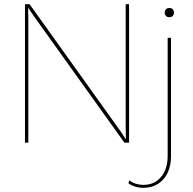

<svg xmlns="http://www.w3.org/2000/svg" viewBox="-20 -680 920 915"><path d="M595 -660V0H573L140 -605L114 -644L115 -587V0H99V-660H121L554 -55L580 -16L579 -73V-660ZM787 -598Q777 -598 771 -604Q765 -610 765 -620Q765 -630 771 -636Q777 -642 787 -642Q797 -642 803 -636Q809 -630 809 -620Q809 -610 803 -604Q797 -598 787 -598ZM795 -500V64Q795 110 778.5 144Q762 178 732.5 196.5Q703 215 663 215Q642 215 623 209Q604 203 592 193L597 179Q609 190 627 195.5Q645 201 663 201Q716 201 747.5 163.5Q779 126 779 64V-500Z"/></svg>

Font: Work Sans Thin
Style: Regular
Weight: 250
Designer: Wei Huang
Foundry: Wei Huang
Version: Version 2.012